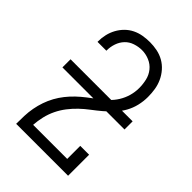

<svg xmlns="http://www.w3.org/2000/svg" viewBox="-218 -839 936 936"><g transform="rotate(45 250.0 -371.5)"><path d="M71 0V-1Q71 -28 72 -55.5Q73 -83 78 -110Q83 -137 92 -163Q101 -189 114 -212.5Q127 -236 144 -257.5Q161 -279 181 -298Q201 -317 222.5 -333.5Q244 -350 266 -366.5Q288 -383 308 -401.5Q328 -420 342.5 -443.5Q357 -467 364.5 -493.5Q372 -520 372 -547Q372 -574 366 -600Q360 -626 343.5 -646.5Q327 -667 302 -677.5Q277 -688 251 -688Q227 -688 203 -680Q179 -672 162.5 -654.5Q146 -637 138 -613.5Q130 -590 130 -566Q130 -565 130 -564.5Q130 -564 130 -563H69Q69 -564 69 -565Q69 -566 69 -567Q69 -591 74.5 -614.5Q80 -638 91.5 -659Q103 -680 120 -697Q137 -714 158.5 -724.5Q180 -735 203.5 -739Q227 -743 251 -743Q276 -743 301 -738Q326 -733 348 -720.5Q370 -708 387 -688.5Q404 -669 414.5 -646Q425 -623 429 -598Q433 -573 433 -547Q433 -517 426 -487.5Q419 -458 404.5 -432Q390 -406 369.5 -384Q349 -362 326 -342.5Q303 -323 279 -305Q255 -287 233.5 -266.5Q212 -246 193.5 -222Q175 -198 162 -171Q149 -144 142 -114.5Q135 -85 133 -55H368V-145H429V0ZM36 -354V-410H464V-354Z"/></g></svg>

Font: Iosevka Slab Light
Style: Regular
Weight: 300
Monospace: yes
Designer: Belleve Invis
Foundry: Belleve Invis
Version: Version 11.1.0; ttfautohint (v1.8.3)